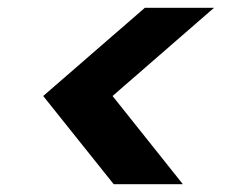

<svg xmlns="http://www.w3.org/2000/svg" viewBox="-20 -600 624 488"><path d="M266.1 -356 444.8 -131.8H269L89.8 -356L348.1 -580.1H523.9Z"/></svg>

Font: SVN-Poppins SemiBold
Style: Italic
Weight: 600
Italic angle: -10°
Designer: Ninad Kale (Devanagari), Jonny Pinhorn (Latin)
Foundry: Indian Type Foundry
Version: Version 3.002 2017